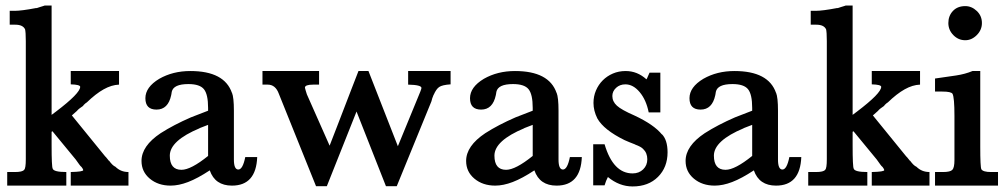

<svg xmlns="http://www.w3.org/2000/svg" viewBox="-20 -669 3634 692"><path d="M409 -413V-364Q382 -363 353.5 -347Q325 -331 293 -300Q289 -298 282 -291L279 -287Q273 -283 267 -278.5Q261 -274 257 -269L239 -253L361 -103L360 -105L373 -89V-90Q386 -72 396 -68Q415 -49 443 -49V0H235V-49Q280 -50 280 -56Q280 -59 274 -67Q270 -70 265.5 -76.5Q261 -83 253 -94L169 -196L166 -194V-145Q166 -68 170 -61Q174 -49 219 -49V0H6V-49H34Q61 -49 67 -57Q73 -62 73 -95V-521Q73 -554 70 -565V-564Q62 -580 35 -580H15V-630H34Q45 -630 64.5 -632.5Q84 -635 110 -640H113Q114 -640 114.5 -640.5Q115 -641 116 -641Q119 -642 122 -643L135 -647Q139 -648 141 -649H166V-255L182 -267Q269 -333 269 -356Q269 -364 235 -365V-413Z M907 -103Q903 0 816 0Q755 0 736 -55Q692 -26 658 -13Q624 0 595 0Q550 0 520 -25Q490 -50 490 -89Q490 -143 559 -189Q606 -219 668 -246L730 -270V-280Q730 -329 715 -347.5Q700 -366 659 -366Q605 -366 599 -338Q599 -335 598 -331.5Q597 -328 597 -326Q586 -274 544 -274Q504 -274 504 -315Q504 -355 554 -385Q603 -413 666 -413Q789 -413 816 -334V-335Q823 -318 823 -270V-94Q823 -58 839 -58Q855 -58 864 -103ZM699 -207H700Q592 -162 592 -108Q592 -57 634 -57Q668 -57 730 -107V-219Z M1371 2 1265 -267 1158 2H1119L985 -331Q973 -364 945 -364H926V-413H1130V-364H1109Q1079 -364 1079 -353Q1079 -351 1081.5 -343.5Q1084 -336 1086 -329L1168 -144Q1181 -177 1194 -211L1246 -346Q1259 -380 1272 -413H1308L1414 -142L1495 -339Q1497 -344 1498 -347.5Q1499 -351 1499 -352Q1499 -363 1451 -364V-413H1604V-365Q1574 -363 1563 -355.5Q1552 -348 1543 -327V-328L1540 -320Q1539 -318 1538 -315L1535 -304Q1534 -302 1533 -299L1410 2Z M2077 -103Q2073 0 1986 0Q1925 0 1906 -55Q1862 -26 1828 -13Q1794 0 1765 0Q1720 0 1690 -25Q1660 -50 1660 -89Q1660 -143 1729 -189Q1776 -219 1838 -246L1900 -270V-280Q1900 -329 1885 -347.5Q1870 -366 1829 -366Q1775 -366 1769 -338Q1769 -335 1768 -331.5Q1767 -328 1767 -326Q1756 -274 1714 -274Q1674 -274 1674 -315Q1674 -355 1724 -385Q1773 -413 1836 -413Q1959 -413 1986 -334V-335Q1993 -318 1993 -270V-94Q1993 -58 2009 -58Q2025 -58 2034 -103ZM1869 -207H1870Q1762 -162 1762 -108Q1762 -57 1804 -57Q1838 -57 1900 -107V-219Z M2118 -149H2159Q2190 -44 2260 -44Q2283 -44 2298 -58.5Q2313 -73 2313 -95Q2313 -118 2298 -132Q2291 -140 2269 -148H2270Q2258 -153 2248.5 -156.5Q2239 -160 2231 -164Q2156 -201 2133 -242Q2119 -270 2119 -298Q2119 -322 2128 -343Q2137 -364 2152.5 -379.5Q2168 -395 2189 -404Q2210 -413 2235 -413Q2277 -413 2310 -383Q2313 -388 2315 -393.5Q2317 -399 2321 -407H2360V-264H2318Q2309 -309 2285.5 -337Q2262 -365 2234 -365Q2214 -365 2200.5 -352.5Q2187 -340 2187 -323Q2187 -303 2203.5 -288Q2220 -273 2266 -253Q2337 -220 2366 -184L2365 -186Q2386 -165 2386 -120Q2386 -66 2351.5 -31.5Q2317 3 2260 3Q2212 3 2171 -31Q2164 -18 2159 -1H2118Z M2868 -103Q2864 0 2777 0Q2716 0 2697 -55Q2653 -26 2619 -13Q2585 0 2556 0Q2511 0 2481 -25Q2451 -50 2451 -89Q2451 -143 2520 -189Q2567 -219 2629 -246L2691 -270V-280Q2691 -329 2676 -347.5Q2661 -366 2620 -366Q2566 -366 2560 -338Q2560 -335 2559 -331.5Q2558 -328 2558 -326Q2547 -274 2505 -274Q2465 -274 2465 -315Q2465 -355 2515 -385Q2564 -413 2627 -413Q2750 -413 2777 -334V-335Q2784 -318 2784 -270V-94Q2784 -58 2800 -58Q2816 -58 2825 -103ZM2660 -207H2661Q2553 -162 2553 -108Q2553 -57 2595 -57Q2629 -57 2691 -107V-219Z M3296 -413V-364Q3269 -363 3240.5 -347Q3212 -331 3180 -300Q3176 -298 3169 -291L3166 -287Q3160 -283 3154 -278.5Q3148 -274 3144 -269L3126 -253L3248 -103L3247 -105L3260 -89V-90Q3273 -72 3283 -68Q3302 -49 3330 -49V0H3122V-49Q3167 -50 3167 -56Q3167 -59 3161 -67Q3157 -70 3152.5 -76.5Q3148 -83 3140 -94L3056 -196L3053 -194V-145Q3053 -68 3057 -61Q3061 -49 3106 -49V0H2893V-49H2921Q2948 -49 2954 -57Q2960 -62 2960 -95V-521Q2960 -554 2957 -565V-564Q2949 -580 2922 -580H2902V-630H2921Q2932 -630 2951.5 -632.5Q2971 -635 2997 -640H3000Q3001 -640 3001.5 -640.5Q3002 -641 3003 -641Q3006 -642 3009 -643L3022 -647Q3026 -648 3028 -649H3053V-255L3069 -267Q3156 -333 3156 -356Q3156 -364 3122 -365V-413Z M3398 -586Q3398 -612 3414.5 -629.5Q3431 -647 3459 -647Q3482 -647 3500.5 -629.5Q3519 -612 3519 -586Q3519 -561 3500.5 -542.5Q3482 -524 3459 -524Q3434 -524 3416 -542.5Q3398 -561 3398 -586ZM3513 -140Q3513 -67 3517 -59Q3523 -49 3552 -49H3577V0H3350V-49H3379Q3405 -49 3412.5 -57Q3420 -65 3420 -92V-251Q3420 -318 3413 -331Q3408 -339 3376 -339H3350V-386Q3393 -392 3426 -397Q3459 -402 3485 -413H3513Z"/></svg>

Font: New Athena Unicode
Style: Bold
Weight: 700
Designer: J. Rusten 1997; rev. by R. Hancock 2001, 2002, rev. by D. Mastronarde 2002-2021
Foundry: Society for Classical Studies (formerly American Philological Association)
Version: Version 5.008